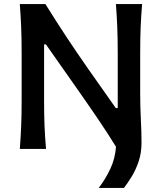

<svg xmlns="http://www.w3.org/2000/svg" viewBox="-20 -733 797 945"><path d="M466 192Q500 147 523.2 97.5Q546.5 48 551 -10.5Q508.5 -79.5 459 -152.2Q409.5 -225 347.5 -313L206 -514.5H197V-234.5Q197 -168 199.2 -113.2Q201.5 -58.5 206.5 0H77.5Q82 -58.5 84.2 -113.2Q86.5 -168 86.5 -234.5V-474.5Q86.5 -542.5 84.2 -598Q82 -653.5 77.5 -713H203.5Q256 -628.5 306.2 -552.5Q356.5 -476.5 409.5 -400.5L550 -201H559.5V-474.5Q559.5 -542.5 557.2 -598Q555 -653.5 550.5 -713H679.5Q674.5 -653.5 672.2 -597.8Q670 -542 670 -474.5V-273.5Q670 -209 673.2 -147.8Q676.5 -86.5 676.5 -30Q676.5 19.5 662.5 61.2Q648.5 103 628.2 136Q608 169 590 192Z"/></svg>

Font: Commissioner Flair Medium
Style: Regular
Weight: 500
Designer: Kostas Bartsokas
Foundry: Kostas Bartsokas
Version: Version 1.000; ttfautohint (v1.8.3)